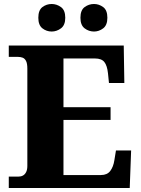

<svg xmlns="http://www.w3.org/2000/svg" viewBox="-20 -942 705 962"><path d="M24 0V-57H71Q85 -57 95 -62.5Q105 -68 111 -80Q117 -92 117 -111V-598Q117 -624 110.5 -636.5Q104 -649 93.5 -653Q83 -657 70 -657H24V-714H600L603 -526H526L521 -575Q517 -613 503 -631Q489 -649 456 -649H298V-405H534V-341H298V-65H486Q517 -65 532.5 -85.5Q548 -106 553 -139L561 -188H637L630 0ZM451 -784Q425 -784 404 -800Q383 -816 383 -853Q383 -891 404 -906.5Q425 -922 451 -922Q476 -922 497 -906.5Q518 -891 518 -853Q518 -816 497 -800Q476 -784 451 -784ZM239 -784Q213 -784 192.5 -800Q172 -816 172 -853Q172 -891 192.5 -906.5Q213 -922 239 -922Q264 -922 285.5 -906.5Q307 -891 307 -853Q307 -816 285.5 -800Q264 -784 239 -784Z"/></svg>

Font: Noto Serif Gujarati ExtraBold
Style: Regular
Weight: 800
Version: Version 2.102